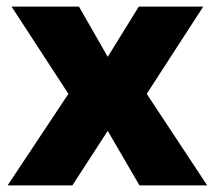

<svg xmlns="http://www.w3.org/2000/svg" viewBox="-20 -561 651 581"><path d="M15 -541H219L306 -389L400 -541H595L424 -277L607 0H402L306 -165L199 0H3L187 -277Z"/></svg>

Font: Montserrat arm
Style: Bold
Weight: 700
Designer: Julieta Ulanovsky
Foundry: Julieta Ulanovsky
Version: Version 6.000;PS 006.000;hotconv 1.0.88;makeotf.lib2.5.64775